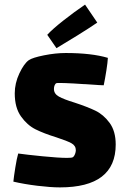

<svg xmlns="http://www.w3.org/2000/svg" viewBox="-20 -802 555 833"><path d="M303 -357Q358 -339 393.5 -322Q429 -305 455.5 -269Q482 -233 482 -175Q482 11 240 11Q200 11 142.5 4Q85 -3 38 -14Q40 -35 46.5 -75.5Q53 -116 59 -136Q94 -131 164.5 -124Q235 -117 271 -117Q292 -117 296 -120Q302 -124 305.5 -133.5Q309 -143 309 -150Q309 -170 290 -180.5Q271 -191 225 -206Q170 -223 134 -241Q98 -259 71 -297Q44 -335 44 -397Q44 -441 64 -483.5Q84 -526 105 -541Q121 -552 171 -562Q221 -572 265 -572Q377 -572 448 -551Q447 -531 441.5 -496Q436 -461 430 -432L407 -433Q277 -442 241 -442Q226 -442 224 -441Q220 -439 217 -432Q214 -425 214 -416Q214 -395 235.5 -383Q257 -371 303 -357ZM349 -782 402 -704Q370 -682 317 -649Q264 -616 225 -593L185 -651Q208 -676 255 -713Q302 -750 349 -782Z"/></svg>

Font: Lalezar
Style: Regular
Weight: 400
Designer: Borna Izadpanah
Foundry: Borna Izadpanah
Version: Version 1.003